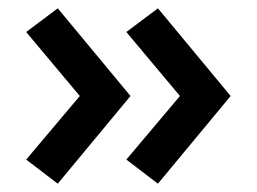

<svg xmlns="http://www.w3.org/2000/svg" viewBox="-20 -490 619 462"><path d="M119 -48 43 -106 172 -259 43 -413 119 -470 294 -259ZM360 -48 284 -106 413 -259 284 -413 360 -470 535 -259Z"/></svg>

Font: Martel Sans DemiBold
Style: Regular
Weight: 600
Designer: Dan Reynolds and Mathieu Réguer
Foundry: Dan Reynolds and Mathieu Réguer
Version: Version 1.001;PS 001.001;hotconv 1.0.70;makeotf.lib2.5.58329